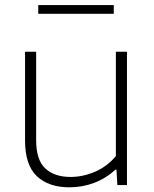

<svg xmlns="http://www.w3.org/2000/svg" viewBox="-20 -750 624 778"><path d="M81.5 -180.5V-540.5H126.5V-181.5Q126.5 -102.5 163.2 -67.8Q200 -33 266 -33Q315.5 -33 364.8 -54Q414 -75 449.5 -117.5V-540.5H494.5V0H455.5L452 -62.5H447.5Q410 -27.5 362 -9.2Q314 9 261 9Q177 9 129.2 -36.2Q81.5 -81.5 81.5 -180.5ZM135 -694V-729.5H441V-694Z"/></svg>

Font: Encode Sans Semi Expanded ExLight
Style: Regular
Weight: 275
Width: 6
Designer: Multiple Designers
Foundry: Impallari Type
Version: Version 2.000